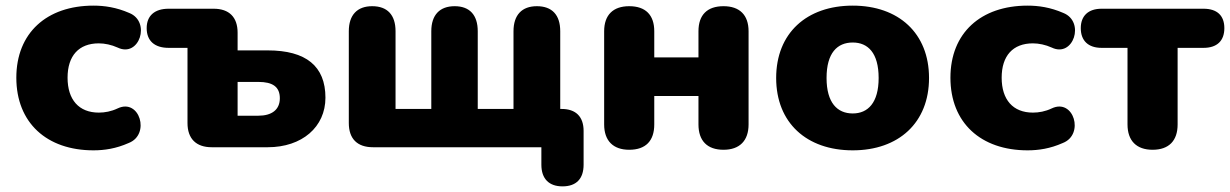

<svg xmlns="http://www.w3.org/2000/svg" viewBox="-20 -523 4369 682"><path d="M312 11C351 11 392 5 437 -15C515 -45 476 -175 398 -138C375 -127 352 -123 331 -123C260 -123 220 -169 220 -247C220 -325 260 -369 331 -369C352 -369 376 -364 398 -354C475 -317 517 -446 439 -477C393 -497 351 -503 312 -503C146 -503 38 -406 38 -247C38 -87 146 11 312 11Z M931 0C1053 0 1136 -72 1136 -176C1136 -288 1067 -344 931 -344H824V-407C824 -462 794 -492 739 -492H579C529 -492 501 -467 501 -423C501 -378 529 -353 579 -353H646V-86C646 -30 677 0 732 0ZM824 -232H898C948 -232 974 -215 974 -174C974 -133 945 -112 898 -112H824Z M1978 139C2027 139 2053 112 2053 62V-58C2053 -109 2025 -136 1975 -136H1970V-412C1970 -470 1941 -501 1887 -501C1834 -501 1804 -470 1804 -412V-136H1677V-412C1677 -470 1648 -501 1595 -501C1542 -501 1512 -470 1512 -412V-136H1385V-412C1385 -470 1356 -501 1302 -501C1249 -501 1219 -470 1219 -412V-86C1219 -30 1249 0 1305 0H1903V62C1903 112 1930 139 1978 139Z M2215 9C2274 9 2304 -23 2304 -81V-182H2461V-81C2461 -23 2492 9 2550 9C2607 9 2639 -23 2639 -81V-412C2639 -470 2607 -501 2550 -501C2492 -501 2461 -470 2461 -412V-319H2304V-412C2304 -470 2273 -501 2215 -501C2158 -501 2126 -470 2126 -412V-81C2126 -23 2158 9 2215 9Z M3009 11C3172 11 3280 -87 3280 -246C3280 -405 3172 -503 3009 -503C2845 -503 2737 -405 2737 -246C2737 -87 2845 11 3009 11ZM3009 -120C2954 -120 2916 -158 2916 -246C2916 -335 2954 -372 3009 -372C3063 -372 3101 -335 3101 -246C3101 -158 3063 -120 3009 -120Z M3630 11C3669 11 3710 5 3755 -15C3833 -45 3794 -175 3716 -138C3693 -127 3670 -123 3649 -123C3578 -123 3538 -169 3538 -247C3538 -325 3578 -369 3649 -369C3670 -369 3694 -364 3716 -354C3793 -317 3835 -446 3757 -477C3711 -497 3669 -503 3630 -503C3464 -503 3356 -406 3356 -247C3356 -87 3464 11 3630 11Z M4074 9C4132 9 4163 -23 4163 -81V-353H4255C4303 -353 4329 -378 4329 -423C4329 -468 4303 -492 4255 -492H3893C3846 -492 3819 -467 3819 -423C3819 -378 3846 -353 3893 -353H3985V-81C3985 -23 4017 9 4074 9Z"/></svg>

Font: Nunito Black
Style: Regular
Weight: 900
Designer: Vernon Adams
Foundry: Vernon Adams
Version: Version 3.602